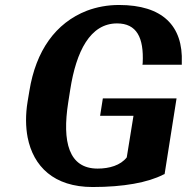

<svg xmlns="http://www.w3.org/2000/svg" viewBox="-20 -741 750 771"><path d="M91 -334C82 -280 83 -231 91 -189C114 -73 196 10 352 10C476 10 574 -8 636 -40L641 -42L689 -346H393L382 -276H516L489 -109C464 -77 419 -64 372 -64C256 -64 229 -171 254 -330L262 -381C286 -535 342 -647 450 -647C529 -647 558 -590 553 -488L552 -481H710V-489C716 -638 632 -721 458 -721C412 -721 369 -713 329 -698C203 -649 124 -537 98 -376Z"/></svg>

Font: Aerodynamic
Style: BdObl
Weight: 500
Designer: Google
Version: Version 2.000980; 2014